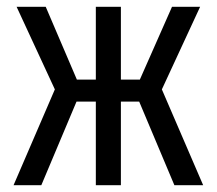

<svg xmlns="http://www.w3.org/2000/svg" viewBox="-20 -547 640 567"><path d="M263 0V-247H206L102 0H20L142 -283L29 -527H115L207 -312H263V-527H337V-312H393L488 -527H571L458 -283L580 0H495L391 -247H337V0Z"/></svg>

Font: Fira Mono
Style: Regular
Weight: 400
Designer: Carrois Corporate & Edenspiekermann AG
Foundry: Carrois Corporate GbR & Edenspiekermann AG
Version: Version 3.206;PS 003.206;hotconv 1.0.70;makeotf.lib2.5.58329